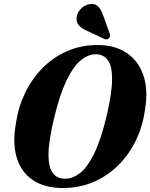

<svg xmlns="http://www.w3.org/2000/svg" viewBox="-20 -938 758 968"><path d="M472.5 -711Q560 -711 619 -671Q678 -631 702.8 -558.5Q727.5 -486 711.5 -388.5Q700 -301.5 664.5 -228.8Q629 -156 574 -102.5Q519 -49 448.8 -19.5Q378.5 10 297.5 10Q206.5 10 147 -29.2Q87.5 -68.5 64.8 -142Q42 -215.5 60.5 -317.5Q72 -397.5 106.2 -468.8Q140.5 -540 194 -594.5Q247.5 -649 318 -680Q388.5 -711 472.5 -711ZM308.5 -37Q346.5 -37 383.2 -65.2Q420 -93.5 454 -162Q488 -230.5 517 -351Q531.5 -412.5 538.2 -459.2Q545 -506 545 -540Q545.5 -605.5 523.5 -635Q501.5 -664.5 462 -664.5Q424.5 -664.5 387.5 -634.2Q350.5 -604 317 -535.8Q283.5 -467.5 255.5 -354Q239.5 -289 232 -240.8Q224.5 -192.5 224.5 -158Q224.5 -93.5 246.5 -65.2Q268.5 -37 308.5 -37ZM500 -861 533 -769Q535 -762.5 535 -756.5Q535 -750.5 529.5 -745Q524.5 -740 517.5 -739.5Q510.5 -739 505 -742L419 -782.5Q393 -794 378.2 -809.5Q363.5 -825 366.5 -852.5Q369 -872.5 387 -892.8Q405 -913 431.5 -917Q458 -922 474 -906.2Q490 -890.5 500 -861Z"/></svg>

Font: Fraunces 144pt Soft
Style: Bold Italic
Weight: 700
Italic angle: -16°
Version: Version 1.000;[b76b70a41]